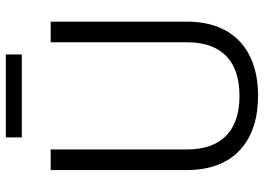

<svg xmlns="http://www.w3.org/2000/svg" viewBox="-144 -750 908 661"><g transform="rotate(-90 310.5 -420.0)"><path d="M310.5 14C463.5 14 566 -67 566 -231.5V-700H495V-231C495 -109 427.5 -50 310.5 -50C193.5 -50 126 -109 126 -231V-700H55V-231.5C55 -67 157.5 14 310.5 14ZM167.5 -854.5V-799.5H453V-854.5Z"/></g></svg>

Font: MCL Standard Light
Style: Regular
Weight: 300
Designer: Květoslav Bartoš
Foundry: Florian Karsten
Version: Version 1.001;Glyphs 3.2.3 (3260)